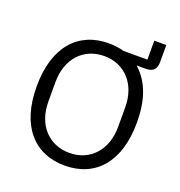

<svg xmlns="http://www.w3.org/2000/svg" viewBox="-145 -932 998 1066"><g transform="rotate(20 354.0 -399.0)"><path d="M585 -810V-698H444C416 -706 386 -710 354 -710C174 -710 58 -583 58 -349C58 -115 174 12 354 12C534 12 650 -115 650 -349C650 -475 619 -577 540 -647H593C643 -647 656 -674 656 -710V-810ZM354 -63C233 -63 148 -153 148 -291V-407C148 -545 233 -635 354 -635C475 -635 560 -545 560 -407V-291C560 -153 475 -63 354 -63Z"/></g></svg>

Font: LVC Sans
Style: Regular
Weight: 400
Designer: Mike Abbink, Paul van der Laan, Pieter van Rosmalen
Foundry: Bold Monday
Version: Version 3.0